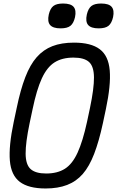

<svg xmlns="http://www.w3.org/2000/svg" viewBox="-20 -1056 665 1090"><path d="M239 14Q142 14 92.5 -23.5Q43 -61 36 -144Q29 -227 58 -364L75 -444Q96 -546 123.5 -617.5Q151 -689 188.5 -731.5Q226 -774 277.5 -794Q329 -814 400 -814Q497 -814 546.5 -776.5Q596 -739 603 -656Q610 -573 581 -436L564 -356Q542 -254 514.5 -182.5Q487 -111 450 -68.5Q413 -26 361 -6Q309 14 239 14ZM242 -71Q306 -71 348.5 -98Q391 -125 420.5 -189.5Q450 -254 474 -364L491 -444Q514 -554 513.5 -616.5Q513 -679 485.5 -704Q458 -729 397 -729Q333 -729 290 -702Q247 -675 217.5 -611Q188 -547 165 -436L148 -356Q125 -246 125.5 -183.5Q126 -121 154 -96Q182 -71 242 -71ZM540 -895Q497 -895 480.5 -914Q464 -933 473 -974Q481 -1008 499 -1022Q517 -1036 554 -1036Q598 -1036 614 -1017Q630 -998 622 -959Q614 -924 596 -909.5Q578 -895 540 -895ZM324 -895Q281 -895 264.5 -914Q248 -933 257 -974Q265 -1008 283 -1022Q301 -1036 338 -1036Q382 -1036 398 -1017Q414 -998 406 -959Q398 -924 380 -909.5Q362 -895 324 -895Z"/></svg>

Font: Victor Mono Thin SemiBold
Style: Italic
Weight: 600
Italic angle: -12°
Monospace: yes
Version: Version 1.561;gftools[0.9.30]